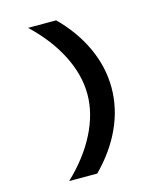

<svg xmlns="http://www.w3.org/2000/svg" viewBox="-126 -799 885 1053"><g transform="rotate(-15 316.0 -273.0)"><path d="M134.4 162Q239.9 62.3 297.3 -50.2Q354.6 -162.7 354.6 -273Q354.6 -383.3 297.3 -495.8Q239.9 -608.3 134.4 -708H293.9Q390.1 -612.3 440.9 -500.8Q491.7 -389.2 491.7 -273Q491.7 -156.8 440.9 -45.6Q390.1 65.5 293.9 162Z"/></g></svg>

Font: Atkinson Hyperlegible Mono ExtraLight
Style: Regular
Weight: 200
Monospace: yes
Designer: Elliott Scott, Megan Eiswerth, Linus Boman, Theodore Petrosky, Letters from Sweden
Foundry: Applied Design Works, Letters from Sweden
Version: Version 2.001